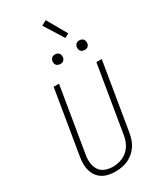

<svg xmlns="http://www.w3.org/2000/svg" viewBox="-284 -1266 1144 1366"><g transform="rotate(-30 288.0 -583.0)"><path d="M237 8Q267 8 298.5 1.5Q330 -5 358.5 -22Q387 -39 408.5 -64Q430 -89 442 -119Q454 -149 459 -180L551 -735H507L416 -186Q411 -155 397 -125Q383 -95 357.5 -72.5Q332 -50 300 -40.5Q268 -31 237 -31Q205 -31 175 -42.5Q145 -54 128.5 -80.5Q112 -107 109 -139Q106 -171 112 -204L200 -735H156L69 -210Q63 -177 64.5 -143.5Q66 -110 78.5 -80Q91 -50 115 -29.5Q139 -9 171 -0.5Q203 8 237 8ZM479 -851Q488 -851 496.5 -854Q505 -857 510.5 -864.5Q516 -872 518 -881Q520 -893 516.5 -905Q513 -917 502.5 -923.5Q492 -930 479 -930Q470 -930 461.5 -927Q453 -924 447.5 -916Q442 -908 440 -900Q438 -887 441.5 -875Q445 -863 456 -857Q467 -851 479 -851ZM279 -851Q288 -851 296.5 -854Q305 -857 310.5 -864.5Q316 -872 318 -881Q320 -893 316.5 -905Q313 -917 302.5 -923.5Q292 -930 279 -930Q270 -930 261.5 -927Q253 -924 247.5 -916Q242 -908 240 -900Q238 -887 241.5 -875Q245 -863 256 -857Q267 -851 279 -851ZM402 -994 436 -1012 344 -1174 303 -1152Z"/></g></svg>

Font: Iosevka Sparkle XLtObl
Style: Regular
Weight: 200
Italic angle: -9°
Designer: Belleve Invis
Foundry: Belleve Invis
Version: Version 4.5.0; ttfautohint (v1.8.3)